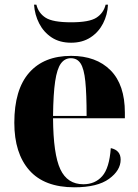

<svg xmlns="http://www.w3.org/2000/svg" viewBox="-20 -788 589 818"><path d="M297 10Q169 10 105 -62.5Q41 -135 41 -265Q41 -406 104 -478Q167 -550 283 -550Q390 -550 451 -488.5Q512 -427 512 -308V-284H206Q207 -131 237 -67Q267 -3 335 -3Q385 -3 415.5 -37.5Q446 -72 452 -157Q494 -148 494 -108Q494 -62 444.5 -26Q395 10 297 10ZM349 -294Q349 -388 343.5 -441.5Q338 -495 323.5 -517.5Q309 -540 282 -540Q256 -540 239.5 -517.5Q223 -495 215 -441.5Q207 -388 206 -294ZM283 -606Q234 -606 200 -628.5Q166 -651 147 -688Q128 -725 125 -768H135Q144 -732 174.5 -712.5Q205 -693 283 -693Q360 -693 390.5 -712.5Q421 -732 430 -768H440Q438 -725 419 -688Q400 -651 365.5 -628.5Q331 -606 283 -606Z"/></svg>

Font: Noto Serif Display SemiCondensed ExtraBold
Style: Regular
Weight: 800
Width: 4
Designer: Monotype Design Team
Foundry: Monotype Imaging Inc.
Version: Version 2.009